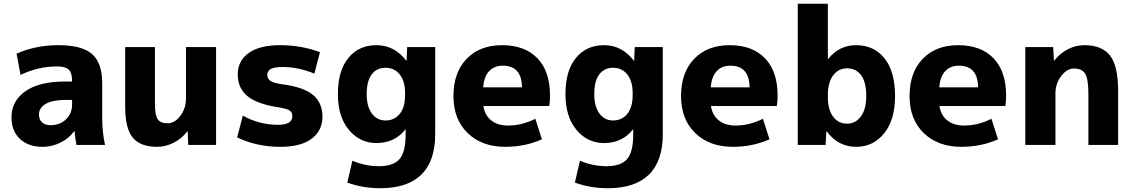

<svg xmlns="http://www.w3.org/2000/svg" viewBox="-20 -770 6021 1020"><path d="M291 -530Q416 -530 469.5 -482.5Q523 -435 523 -327V-140Q523 -68 538 0H386Q378 -45 376 -73H374Q347 -35 301.5 -12.5Q256 10 206 10Q131 10 86 -32Q41 -74 41 -147Q41 -233 114.5 -285Q188 -337 326 -337H363V-339Q363 -383 345.5 -400Q328 -417 284 -417Q182 -417 89 -372L68 -485Q169 -530 291 -530ZM187 -162Q187 -135 203.5 -120Q220 -105 248 -105Q298 -105 330.5 -136Q363 -167 363 -215V-239H326Q258 -239 222.5 -218Q187 -197 187 -162Z M803 -520V-220Q803 -158 818 -136.5Q833 -115 870 -115Q908 -115 938 -154.5Q968 -194 968 -247V-520H1128V0H980L977 -72H975Q946 -34 903 -12Q860 10 815 10Q726 10 685.5 -38.5Q645 -87 645 -203V-520Z M1650 -379Q1565 -414 1483 -414Q1437 -414 1418.5 -403.5Q1400 -393 1400 -372Q1400 -352 1416.5 -340.5Q1433 -329 1475 -323Q1592 -308 1642.5 -266Q1693 -224 1693 -150Q1693 -76 1635.5 -33Q1578 10 1470 10Q1343 10 1240 -40L1270 -156Q1356 -107 1457 -107Q1533 -107 1533 -153Q1533 -173 1518.5 -183Q1504 -193 1458 -200Q1343 -218 1293 -260.5Q1243 -303 1243 -375Q1243 -446 1300.5 -488Q1358 -530 1470 -530Q1579 -530 1680 -493Z M1980 -530Q2075 -530 2138 -448H2140L2143 -520H2292V-57Q2292 86 2218 158Q2144 230 2000 230Q1908 230 1825 200L1852 84Q1922 113 1993 113Q2069 113 2102 75.5Q2135 38 2135 -55V-83H2134Q2077 -10 1980 -10Q1892 -10 1833.5 -80Q1775 -150 1775 -270Q1775 -394 1830.5 -462Q1886 -530 1980 -530ZM1928 -270Q1928 -204 1955.5 -167Q1983 -130 2028 -130Q2075 -130 2103.5 -165Q2132 -200 2132 -265V-275Q2132 -339 2103.5 -374.5Q2075 -410 2028 -410Q1981 -410 1954.5 -374.5Q1928 -339 1928 -270Z M2547 -306H2753Q2752 -421 2651 -421Q2605 -421 2578 -391.5Q2551 -362 2547 -306ZM2548 -207Q2555 -158 2589.5 -130.5Q2624 -103 2679 -103Q2753 -103 2824 -139L2859 -30Q2770 10 2664 10Q2540 10 2464.5 -63Q2389 -136 2389 -260Q2389 -385 2459 -457.5Q2529 -530 2647 -530Q2768 -530 2835 -460.5Q2902 -391 2902 -262Q2902 -231 2898 -207Z M3189 -530Q3284 -530 3347 -448H3349L3352 -520H3501V-57Q3501 86 3427 158Q3353 230 3209 230Q3117 230 3034 200L3061 84Q3131 113 3202 113Q3278 113 3311 75.5Q3344 38 3344 -55V-83H3343Q3286 -10 3189 -10Q3101 -10 3042.5 -80Q2984 -150 2984 -270Q2984 -394 3039.5 -462Q3095 -530 3189 -530ZM3137 -270Q3137 -204 3164.5 -167Q3192 -130 3237 -130Q3284 -130 3312.5 -165Q3341 -200 3341 -265V-275Q3341 -339 3312.5 -374.5Q3284 -410 3237 -410Q3190 -410 3163.5 -374.5Q3137 -339 3137 -270Z M3756 -306H3962Q3961 -421 3860 -421Q3814 -421 3787 -391.5Q3760 -362 3756 -306ZM3757 -207Q3764 -158 3798.5 -130.5Q3833 -103 3888 -103Q3962 -103 4033 -139L4068 -30Q3979 10 3873 10Q3749 10 3673.5 -63Q3598 -136 3598 -260Q3598 -385 3668 -457.5Q3738 -530 3856 -530Q3977 -530 4044 -460.5Q4111 -391 4111 -262Q4111 -231 4107 -207Z M4218 -750H4378V-457H4380Q4438 -530 4528 -530Q4623 -530 4679 -460Q4735 -390 4735 -260Q4735 -133 4677 -61.5Q4619 10 4528 10Q4433 10 4372 -72H4370L4366 0H4218ZM4582 -260Q4582 -333 4555 -370Q4528 -407 4480 -407Q4434 -407 4406 -369.5Q4378 -332 4378 -265V-255Q4378 -187 4406 -150Q4434 -113 4480 -113Q4525 -113 4553.5 -151.5Q4582 -190 4582 -260Z M4970 -306H5176Q5175 -421 5074 -421Q5028 -421 5001 -391.5Q4974 -362 4970 -306ZM4971 -207Q4978 -158 5012.5 -130.5Q5047 -103 5102 -103Q5176 -103 5247 -139L5282 -30Q5193 10 5087 10Q4963 10 4887.5 -63Q4812 -136 4812 -260Q4812 -385 4882 -457.5Q4952 -530 5070 -530Q5191 -530 5258 -460.5Q5325 -391 5325 -262Q5325 -231 5321 -207Z M5427 -520H5575L5579 -448H5581Q5610 -486 5652.5 -508Q5695 -530 5740 -530Q5834 -530 5877 -475Q5920 -420 5920 -287V0H5762V-270Q5762 -351 5745 -378.5Q5728 -406 5685 -406Q5648 -406 5617.5 -366Q5587 -326 5587 -273V0H5427Z"/></svg>

Font: M PLUS 1p ExtraBold
Style: Regular
Weight: 800
Version: Version 1.062